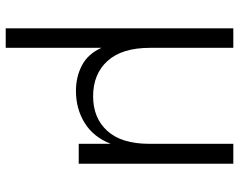

<svg xmlns="http://www.w3.org/2000/svg" viewBox="-103 -483 844 678"><g transform="rotate(90 319.0 -144.0)"><path d="M558.1 0H487.8V-112.8Q463.9 -51.8 414.1 -21Q364.3 9.8 300.8 9.8Q251 9.8 210.7 -11.5Q170.4 -32.7 148.9 -80.1V257.8H80.1V-545.9H148.9V-252Q148.9 -152.8 195.1 -101.8Q241.2 -50.8 319.8 -50.8Q397 -50.8 442.4 -101.1Q487.8 -151.4 487.8 -248V-545.9H558.1Z"/></g></svg>

Font: PoppinsZ Light
Style: Regular
Weight: 300
Designer: Ninad Kale (Devanagari), Jonny Pinhorn (Latin)
Foundry: Indian Type Foundry
Version: Version 3.002;FEAKit 1.0